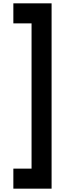

<svg xmlns="http://www.w3.org/2000/svg" viewBox="-20 -920 469 1150"><path d="M60 210H289V-900H60V-780H169V90H60Z"/></svg>

Font: Manrope ExtraBold
Style: Regular
Weight: 800
Designer: Mikhail Sharanda
Foundry: Mikhail Sharanda
Version: Version 4.505